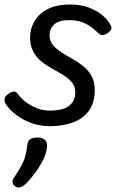

<svg xmlns="http://www.w3.org/2000/svg" viewBox="-20 -539 519 849"><path d="M201 19Q157 19 118.5 5Q80 -9 51 -31.5Q22 -54 6 -78Q0 -89 0 -100Q0 -111 14 -122Q27 -132 39 -134Q51 -136 59 -123Q82 -92 120 -71Q158 -50 201 -50Q239 -50 263.5 -59Q288 -68 300.5 -86.5Q313 -105 313 -131Q313 -156 298.5 -174Q284 -192 261.5 -206Q239 -220 213 -234Q187 -248 164.5 -266Q142 -284 127.5 -310Q113 -336 113 -373Q113 -410 131 -443Q149 -476 188.5 -497.5Q228 -519 290 -519Q335 -519 370 -506.5Q405 -494 428.5 -475Q452 -456 464 -437Q472 -425 473 -416Q474 -407 458 -394Q445 -385 435 -384Q425 -383 415 -392Q391 -417 360.5 -433.5Q330 -450 286 -450Q239 -450 219 -430.5Q199 -411 199 -382Q199 -359 213.5 -341Q228 -323 250.5 -308.5Q273 -294 299 -279.5Q325 -265 347.5 -247Q370 -229 384.5 -203.5Q399 -178 399 -142Q399 -84 372.5 -48.5Q346 -13 301 3Q256 19 201 19ZM49 286Q37 278 35.5 267.5Q34 257 43 245Q61 218 73 196.5Q85 175 91.5 152.5Q98 130 101 100Q103 83 114.5 76Q126 69 145 69Q168 69 179 80Q190 91 188 110Q186 135 173 163Q160 191 140.5 218Q121 245 98 270Q85 283 73 288Q61 293 49 286Z"/></svg>

Font: Playwrite IN
Style: Regular
Weight: 400
Designer: Veronika Burian, José Scaglione
Foundry: TypeTogether
Version: Version 1.002